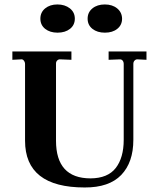

<svg xmlns="http://www.w3.org/2000/svg" viewBox="-20 -827 699 857"><path d="M35.2 -597.2H298.8V-560.1L250 -562Q241.2 -563 235.4 -557.1Q229.5 -551.3 230 -542V-199.2Q230 -31.2 383.8 -30.8Q460.9 -31.2 496.6 -77.1Q532.2 -123 532.2 -203.1V-541Q532.2 -550.8 527.3 -556.6Q522.5 -562.5 514.2 -562L464.8 -560.1V-597.2H633.8V-560.1L595.2 -562Q586.9 -563 581.1 -557.1Q575.2 -551.3 575.2 -542V-203.1Q575.2 -102.1 521 -45.9Q466.8 10.3 357.9 9.8Q91.8 9.8 91.8 -199.2V-541Q91.8 -549.8 86.4 -556.6Q81.1 -563.5 73.2 -562L35.2 -560.1ZM524.9 -743.7Q524.9 -715.3 503.4 -698.2Q482.4 -681.2 448.2 -681.2Q414.1 -681.2 392.6 -698.2Q371.1 -715.3 371.1 -743.7Q371.1 -772 392.6 -789.6Q414.1 -807.1 447.8 -807.1Q481.4 -807.1 502.9 -789.6Q524.4 -772 524.9 -743.7ZM236.8 -681.2Q203.1 -681.2 181.6 -698.2Q160.2 -715.3 160.2 -743.7Q160.2 -772 181.6 -789.6Q203.1 -807.1 236.3 -807.1Q269.5 -807.1 292 -789.6Q314 -772 314 -743.7Q314 -715.3 292.5 -698.2Q271 -681.2 236.8 -681.2Z"/></svg>

Font: Unna-Bold
Style: Bold
Weight: 700
Designer: Jorge de Buen U.
Foundry: Omnibus-Type
Version: Version 2.006;PS 002.006;hotconv 1.0.70;makeotf.lib2.5.58329